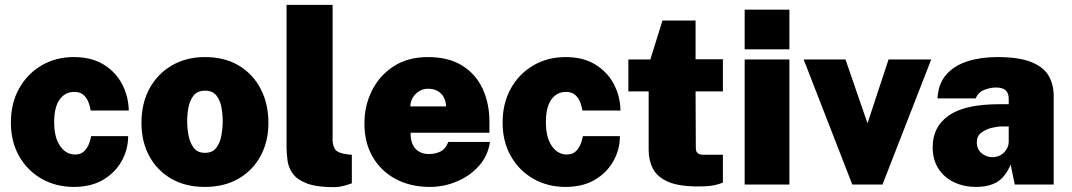

<svg xmlns="http://www.w3.org/2000/svg" viewBox="-20 -763 4432 794"><path d="M285.5 -527Q358.5 -527 408.8 -496Q459 -465 485.2 -414.5Q511.5 -364 512.5 -306H355Q353 -320.5 346.5 -338.5Q340 -356.5 326 -369.8Q312 -383 287 -383Q249.5 -383 226.8 -351.8Q204 -320.5 204 -258Q204 -194.5 228.5 -159.2Q253 -124 291 -124Q315.5 -124 329.2 -138.8Q343 -153.5 349.2 -171.5Q355.5 -189.5 357 -200H510Q510 -145 483.2 -97Q456.5 -49 406.5 -19.5Q356.5 10 285.5 10Q211.5 10 152.5 -23.5Q93.5 -57 59.2 -117Q25 -177 25 -256Q25 -336 59 -397Q93 -458 152 -492.5Q211 -527 285.5 -527Z M827 10Q747 10 688.2 -24Q629.5 -58 597.2 -117.8Q565 -177.5 565 -255Q565 -336.5 598.8 -397.8Q632.5 -459 691.8 -493Q751 -527 828 -527Q909 -527 967.8 -491.8Q1026.5 -456.5 1058.2 -395Q1090 -333.5 1090 -255Q1090 -178 1057.8 -118.2Q1025.5 -58.5 966.5 -24.2Q907.5 10 827 10ZM828 -131Q859 -131 874.8 -152.2Q890.5 -173.5 895.8 -204Q901 -234.5 901 -262Q901 -290 895.8 -319.2Q890.5 -348.5 874.8 -368.2Q859 -388 828 -388Q796.5 -388 780.8 -368.2Q765 -348.5 759.5 -319.2Q754 -290 754 -262Q754 -234.5 759.5 -204Q765 -173.5 780.8 -152.2Q796.5 -131 828 -131Z M1361.5 11Q1290 11 1249.8 -4.2Q1209.5 -19.5 1191.5 -44Q1173.5 -68.5 1169.2 -98Q1165 -127.5 1165 -156V-743H1355.5V-182Q1355.5 -163.5 1365 -147Q1374.5 -130.5 1414 -125L1435 -123V-5Q1417.5 1.5 1399 6.2Q1380.5 11 1361.5 11Z M1678 -214Q1677.5 -183 1687.5 -163.5Q1697.5 -144 1714.8 -135Q1732 -126 1753 -126Q1779.5 -126 1800.8 -136Q1822 -146 1834 -176H2006Q1998 -118.5 1960.5 -76.8Q1923 -35 1869.2 -12.5Q1815.5 10 1758 10Q1677.5 10 1616.2 -22.8Q1555 -55.5 1521 -114.5Q1487 -173.5 1487 -252Q1487 -326 1518.2 -388.5Q1549.5 -451 1608.2 -489Q1667 -527 1750 -527Q1834.5 -527 1891 -492Q1947.5 -457 1975.8 -396.2Q2004 -335.5 2004 -259V-214ZM1677 -323H1824.5Q1824.5 -342.5 1816 -359.2Q1807.5 -376 1791 -386Q1774.5 -396 1750 -396Q1730 -396 1713.5 -386Q1697 -376 1687 -359.2Q1677 -342.5 1677 -323Z M2319 -527Q2392 -527 2442.2 -496Q2492.5 -465 2518.8 -414.5Q2545 -364 2546 -306H2388.5Q2386.5 -320.5 2380 -338.5Q2373.5 -356.5 2359.5 -369.8Q2345.5 -383 2320.5 -383Q2283 -383 2260.2 -351.8Q2237.5 -320.5 2237.5 -258Q2237.5 -194.5 2262 -159.2Q2286.5 -124 2324.5 -124Q2349 -124 2362.8 -138.8Q2376.5 -153.5 2382.8 -171.5Q2389 -189.5 2390.5 -200H2543.5Q2543.5 -145 2516.8 -97Q2490 -49 2440 -19.5Q2390 10 2319 10Q2245 10 2186 -23.5Q2127 -57 2092.8 -117Q2058.5 -177 2058.5 -256Q2058.5 -336 2092.5 -397Q2126.5 -458 2185.5 -492.5Q2244.5 -527 2319 -527Z M2969.5 -385H2856.5L2857.5 -151Q2857.5 -139.5 2861.8 -133.5Q2866 -127.5 2873 -125.2Q2880 -123 2888.5 -123H2969.5V-8Q2959 -3 2936 2.5Q2913 8 2866.5 8Q2785 8 2740.8 -12.2Q2696.5 -32.5 2679.5 -66.5Q2662.5 -100.5 2662.5 -142V-385H2578.5V-517H2669.5L2719.5 -678H2856.5V-518H2969.5Z M3244.5 -517V0H3059.5V-517ZM3244.5 -723V-559H3059.5V-723Z M3831 -517 3629.5 0H3504.5L3303.5 -517H3476.5L3567.5 -253L3654.5 -517Z M4015.5 10Q3967 10 3926.2 -9Q3885.5 -28 3861.2 -64.8Q3837 -101.5 3837 -155Q3837 -239 3903.8 -285.5Q3970.5 -332 4111.5 -332H4151.5V-354Q4151.5 -379 4137.8 -390.5Q4124 -402 4094.5 -401Q4074.5 -400.5 4050.5 -391.5Q4026.5 -382.5 4014.5 -356H3857Q3860 -417 3893.5 -454.8Q3927 -492.5 3982 -509.8Q4037 -527 4103.5 -527Q4193.5 -527 4244.5 -506.5Q4295.5 -486 4316.5 -449.8Q4337.5 -413.5 4337.5 -366V0H4176.5L4159.5 -82Q4136.5 -29.5 4102.5 -9.8Q4068.5 10 4015.5 10ZM4084 -113Q4098 -113 4110.2 -118Q4122.5 -123 4131.5 -131.8Q4140.5 -140.5 4145.8 -151.5Q4151 -162.5 4151.5 -175V-240H4120.5Q4105 -240 4081 -234.2Q4057 -228.5 4038.2 -214.5Q4019.5 -200.5 4019.5 -175Q4019.5 -146 4039.2 -129.5Q4059 -113 4084 -113Z"/></svg>

Font: Public Sans Black
Style: Regular
Weight: 900
Designer: The Public Sans Project Authors: Dan O. Williams and USWDS (Libre Franklin designed by Pablo Impallari and Rodrigo Fuenz
Version: Version 1.007